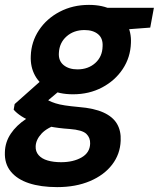

<svg xmlns="http://www.w3.org/2000/svg" viewBox="-50 -534 650 786"><path d="M184 232Q117 232 68.5 216Q20 200 -6 168Q-32 136 -30 89Q-29 48 -6 13.5Q17 -21 58 -48Q99 -75 155 -95L194 -28Q143 -12 120 13Q97 38 96 65Q95 86 108 101Q121 116 145 123Q169 130 200 130Q250 130 284 110.5Q318 91 319 54Q320 30 303.5 14Q287 -2 235 -6Q189 -9 152 -16.5Q115 -24 86.5 -34.5Q58 -45 38 -58Q18 -71 6 -85L10 -108L136 -220L225 -189L79 -66L129 -135Q140 -127 151 -121.5Q162 -116 177.5 -111Q193 -106 216 -102.5Q239 -99 272 -96Q335 -91 373.5 -73.5Q412 -56 429 -27Q446 2 444 42Q442 97 409 140Q376 183 318 207.5Q260 232 184 232ZM249 -148Q192 -148 152.5 -168.5Q113 -189 93.5 -224.5Q74 -260 76 -305Q78 -363 109.5 -410.5Q141 -458 194.5 -486Q248 -514 314 -514Q371 -514 410.5 -493Q450 -472 469 -437Q488 -402 486 -358Q484 -299 452.5 -251.5Q421 -204 368 -176Q315 -148 249 -148ZM267 -250Q311 -250 340 -276Q369 -302 370 -344Q372 -377 351.5 -394Q331 -411 296 -411Q252 -411 222.5 -385Q193 -359 191 -317Q189 -285 210.5 -267.5Q232 -250 267 -250ZM379 -407 372 -502H580L565 -421Z"/></svg>

Font: DM Sans 16pt
Style: Bold Italic
Weight: 700
Italic angle: -10°
Version: Version 4.004;gftools[0.9.30]